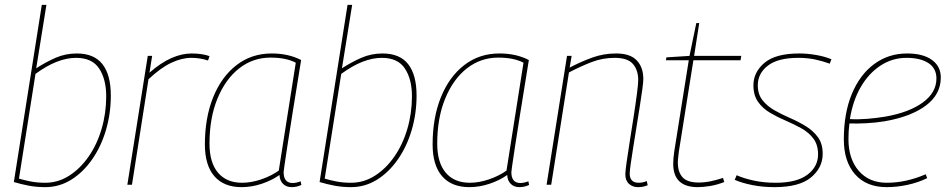

<svg xmlns="http://www.w3.org/2000/svg" viewBox="-20 -760 3897 790"><path d="M171 -740 129 -479Q169 -505 209.5 -522.5Q250 -540 296 -540Q367 -540 401.5 -496Q436 -452 436 -367Q436 -293 416 -225Q396 -157 359 -104Q322 -51 273 -20.5Q224 10 166 10Q130 10 98.5 4Q67 -2 37 -11L152 -740ZM293 -522Q216 -522 126 -456L58 -25Q78 -19 105.5 -13.5Q133 -8 166 -8Q219 -8 264.5 -37Q310 -66 344.5 -115.5Q379 -165 398 -229.5Q417 -294 417 -364Q417 -434 388 -478Q359 -522 293 -522Z M606 -530 595 -461Q642 -502 685 -521Q728 -540 769 -540Q791 -540 810 -537Q829 -534 842 -529L836 -511Q803 -522 767 -522Q728 -522 684.5 -501.5Q641 -481 591 -434L523 0H504L588 -530Z M1180 10Q1158 10 1144.5 -3.5Q1131 -17 1130 -40Q1099 -18 1057.5 -4Q1016 10 974 10Q901 10 862 -35Q823 -80 823 -166Q823 -275 857 -359.5Q891 -444 953 -492Q1015 -540 1098 -540Q1167 -540 1219 -513Q1198 -384 1184 -296.5Q1170 -209 1162 -156.5Q1154 -104 1150.5 -79.5Q1147 -55 1147 -52Q1147 -7 1184 -7Q1199 -7 1217 -14L1220 1Q1201 10 1180 10ZM1127 -58 1197 -502Q1157 -523 1093 -523Q1021 -523 964.5 -479Q908 -435 875 -355Q842 -275 842 -169Q842 -91 877 -49.5Q912 -8 976 -8Q1014 -8 1055 -22Q1096 -36 1127 -58Z M1429 -740 1387 -479Q1427 -505 1467.5 -522.5Q1508 -540 1554 -540Q1625 -540 1659.5 -496Q1694 -452 1694 -367Q1694 -293 1674 -225Q1654 -157 1617 -104Q1580 -51 1531 -20.5Q1482 10 1424 10Q1388 10 1356.5 4Q1325 -2 1295 -11L1410 -740ZM1551 -522Q1474 -522 1384 -456L1316 -25Q1336 -19 1363.5 -13.5Q1391 -8 1424 -8Q1477 -8 1522.5 -37Q1568 -66 1602.5 -115.5Q1637 -165 1656 -229.5Q1675 -294 1675 -364Q1675 -434 1646 -478Q1617 -522 1551 -522Z M2117 10Q2095 10 2081.5 -3.5Q2068 -17 2067 -40Q2036 -18 1994.5 -4Q1953 10 1911 10Q1838 10 1799 -35Q1760 -80 1760 -166Q1760 -275 1794 -359.5Q1828 -444 1890 -492Q1952 -540 2035 -540Q2104 -540 2156 -513Q2135 -384 2121 -296.5Q2107 -209 2099 -156.5Q2091 -104 2087.5 -79.5Q2084 -55 2084 -52Q2084 -7 2121 -7Q2136 -7 2154 -14L2157 1Q2138 10 2117 10ZM2064 -58 2134 -502Q2094 -523 2030 -523Q1958 -523 1901.5 -479Q1845 -435 1812 -355Q1779 -275 1779 -169Q1779 -91 1814 -49.5Q1849 -8 1913 -8Q1951 -8 1992 -22Q2033 -36 2064 -58Z M2313 -530H2332L2324 -482Q2372 -507 2418 -523.5Q2464 -540 2515 -540Q2573 -540 2600 -511.5Q2627 -483 2627 -435Q2627 -423 2623 -393Q2619 -363 2612.5 -322.5Q2606 -282 2599 -238Q2592 -194 2585.5 -154Q2579 -114 2575 -85Q2571 -56 2571 -46Q2571 -8 2608 -8Q2625 -8 2641 -15L2645 2Q2634 7 2623.5 8.5Q2613 10 2605 10Q2583 10 2568 -3.5Q2553 -17 2553 -43Q2553 -56 2558.5 -94.5Q2564 -133 2572 -183.5Q2580 -234 2588 -285.5Q2596 -337 2601 -376.5Q2606 -416 2606 -431Q2606 -471 2584.5 -496.5Q2563 -522 2509 -522Q2460 -522 2415.5 -505Q2371 -488 2321 -462L2248 0H2229Z M2955 -28 2960 -11Q2929 1 2900.5 5.5Q2872 10 2851 10Q2750 10 2750 -86Q2750 -96 2751 -109Q2752 -122 2754 -135L2814 -512H2720L2722 -524L2817 -530L2845 -665H2857L2836 -530H3030L3027 -512H2833L2773 -135Q2772 -123 2770.5 -112Q2769 -101 2769 -91Q2769 -52 2788.5 -30.5Q2808 -9 2855 -9Q2880 -9 2905.5 -14.5Q2931 -20 2955 -28Z M3003 -20 3011 -39Q3040 -26 3081.5 -17Q3123 -8 3172 -8Q3258 -8 3302 -41Q3346 -74 3346 -125Q3346 -164 3327 -189.5Q3308 -215 3277.5 -232Q3247 -249 3213 -263.5Q3179 -278 3148.5 -296Q3118 -314 3099 -341Q3080 -368 3080 -409Q3080 -463 3125.5 -501.5Q3171 -540 3269 -540Q3303 -540 3339.5 -533.5Q3376 -527 3401 -516L3394 -498Q3367 -508 3335 -515Q3303 -522 3265 -522Q3181 -522 3139.5 -490Q3098 -458 3098 -409Q3098 -372 3117.5 -347.5Q3137 -323 3167 -306Q3197 -289 3231.5 -274Q3266 -259 3296 -240.5Q3326 -222 3345.5 -195.5Q3365 -169 3365 -127Q3365 -70 3317 -30Q3269 10 3167 10Q3118 10 3075.5 1.5Q3033 -7 3003 -20Z M3795 -27Q3758 -9 3714.5 0.5Q3671 10 3628 10Q3545 10 3498.5 -42.5Q3452 -95 3452 -187Q3452 -294 3485 -373.5Q3518 -453 3577 -496.5Q3636 -540 3712 -540Q3778 -540 3814.5 -513.5Q3851 -487 3851 -441Q3851 -372 3790 -326Q3729 -280 3620 -261Q3583 -255 3545 -253Q3507 -251 3475 -252Q3471 -221 3471 -188Q3471 -106 3513.5 -57Q3556 -8 3629 -8Q3708 -8 3789 -43ZM3710 -522Q3652 -522 3603.5 -490.5Q3555 -459 3522 -402.5Q3489 -346 3477 -270Q3511 -268 3548 -271Q3585 -274 3622 -280Q3720 -297 3776.5 -338Q3833 -379 3833 -437Q3833 -479 3800 -500.5Q3767 -522 3710 -522Z"/></svg>

Font: Georama Thin
Style: Italic
Weight: 100
Italic angle: -9°
Designer: Jean-Baptiste Levee
Foundry: Production Type
Version: Version 1.000